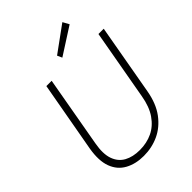

<svg xmlns="http://www.w3.org/2000/svg" viewBox="-259 -1024 1155 1155"><g transform="rotate(-45 319.0 -446.0)"><path d="M268 12Q199 12 148 -16Q97 -44 75.5 -101.5Q54 -159 69 -249L150 -700H195L115 -248Q101 -171 118 -123Q135 -75 176 -52.5Q217 -30 276 -30Q335 -30 383.5 -53Q432 -76 466 -125Q500 -174 513 -251L593 -700H638L558 -249Q542 -158 499 -100.5Q456 -43 396.5 -15.5Q337 12 268 12ZM339 -753 325 -784 490 -904 512 -864Z"/></g></svg>

Font: DM Sans 11pt ExtraLight
Style: Italic
Weight: 250
Italic angle: -10°
Version: Version 4.004;gftools[0.9.30]